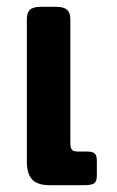

<svg xmlns="http://www.w3.org/2000/svg" viewBox="-20 -545 344 565"><path d="M59 -69V-488Q59 -508 68.5 -516.5Q78 -525 100 -525H145Q167 -525 177 -516.5Q187 -508 187 -488V-125Q187 -110 191.5 -104.5Q196 -99 210 -99H237Q253 -99 259 -93Q265 -87 265 -72V-28Q265 -11 257 -5.5Q249 0 227 0H127Q90 0 74.5 -17Q59 -34 59 -69Z"/></svg>

Font: Mitr
Style: Regular
Weight: 400
Designer: Thanarat Vachiruckul
Foundry: Cadson Demak
Version: Version 1.003